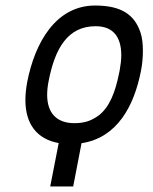

<svg xmlns="http://www.w3.org/2000/svg" viewBox="-20 -524 558 698"><path d="M339.8 -105C311.5 -84.5 288.1 -76.7 251 -76.2C184.6 -76.2 151.4 -114.3 151.4 -179.7C151.4 -194.8 153.3 -211.4 156.7 -229C179.7 -348.1 226.1 -428.7 327.6 -428.7C395 -428.7 420.9 -385.3 420.9 -323.2C420.9 -306.2 418.5 -287.1 415 -267.6C414.6 -264.6 413.6 -261.7 413.1 -258.8C398.9 -186.5 377.4 -134.8 339.8 -105ZM193.4 -3.9 162.6 153.8H246.1L276.4 -3.4C405.8 -22.9 467.3 -138.2 492.2 -265.1C497.1 -289.1 499.5 -314.5 499.5 -339.4C499.5 -363.8 497.1 -386.7 490.7 -405.8C469.2 -470.2 421.9 -503.9 325.7 -503.9C183.1 -503.9 106.9 -369.1 79.1 -226.6C74.7 -203.1 72.3 -181.2 72.3 -160.6C72.3 -75.7 111.8 -18.6 193.4 -3.9Z"/></svg>

Font: Fantasque Sans Mono
Style: RegItalic
Weight: 400
Italic angle: -11°
Monospace: yes
Designer: Jany Belluz
Version: Version 1.6.3